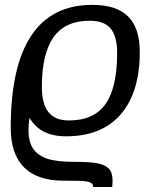

<svg xmlns="http://www.w3.org/2000/svg" viewBox="-20 -558 640 786"><path d="M23.9 -35.6Q23.9 -285.2 107.7 -411.6Q191.4 -538.1 357.9 -538.1Q457 -538.1 504.6 -490.5Q552.2 -442.9 552.2 -345.7Q552.2 -180.2 474.4 -90.1Q396.5 0 251 0Q196.3 0 159.9 -18.8Q123.5 -37.6 100.6 -75.7Q96.7 -48.3 96.7 -25.9Q96.7 23.9 116.5 51.8Q136.2 79.6 174.3 92Q212.4 104.5 284.7 104.5Q347.7 104.5 378.4 110.4Q409.2 116.2 425 131.8Q440.9 147.5 440.9 182.6L439.5 207.5H361.8Q361.3 196.8 353.5 191.4Q345.7 186 327.4 183.8Q309.1 181.6 238.3 181.6Q134.3 181.6 79.1 127.7Q23.9 73.7 23.9 -35.6ZM459.5 -341.3Q459.5 -408.2 433.3 -440.7Q407.2 -473.1 346.7 -473.1Q246.6 -473.1 199 -405.5Q151.4 -337.9 151.4 -201.7Q151.4 -133.3 178.2 -99.1Q205.1 -64.9 262.2 -64.9Q364.7 -64.9 412.1 -132.3Q459.5 -199.7 459.5 -341.3Z"/></svg>

Font: Cousine
Style: Italic
Weight: 400
Italic angle: -12°
Monospace: yes
Designer: Steve Matteson
Foundry: Monotype Imaging Inc.
Version: Version 1.21